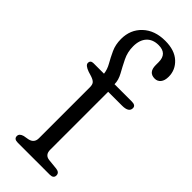

<svg xmlns="http://www.w3.org/2000/svg" viewBox="-237 -750 781 781"><g transform="rotate(45 153.5 -359.0)"><path d="M176 -73Q176 -43.5 203 -40.5L247.5 -36Q268 -33.5 268 -17Q268 0 246.5 0H62Q40.5 0 40.5 -16.5Q40.5 -31 60.5 -36.5L83.5 -40.5Q110.5 -46.5 110.5 -73.5V-367Q110.5 -382 104.5 -389.2Q98.5 -396.5 82 -402L62.5 -408Q34.5 -418 34.5 -431Q34.5 -446.5 52 -446.5H112Q109.5 -468.5 97 -490.2Q84.5 -512 72.8 -537.5Q61 -563 61 -595.5Q61 -649 97.2 -683.2Q133.5 -717.5 194 -717.5Q248 -717.5 277.5 -690.2Q307 -663 307 -624Q307 -601.5 297.2 -589.8Q287.5 -578 272 -578Q236 -578 236 -620V-637Q236 -686 187 -686Q154 -686 135.5 -665.8Q117 -645.5 117 -609Q117 -576 131 -547.8Q145 -519.5 158.8 -494.8Q172.5 -470 172.5 -447V-446.5H272.5Q294.5 -446.5 294.5 -430.5Q294.5 -406.5 256 -406.5H176Z"/></g></svg>

Font: Fraunces 72pt S100 Light
Style: Regular
Weight: 300
Version: Version 1.000; ttfautohint (v1.8.3)